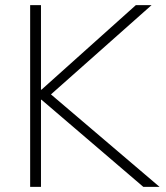

<svg xmlns="http://www.w3.org/2000/svg" viewBox="-20 -725 645 745"><path d="M97 0V-705H139V-377H141L507 -705H568L160 -343L161 -373L599 0H536L141 -338H139V0Z"/></svg>

Font: Mulish ExtraLight ExtraLight
Style: Regular
Weight: 250
Version: Version 3.603